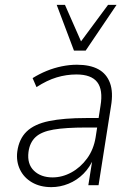

<svg xmlns="http://www.w3.org/2000/svg" viewBox="-20 -761 548 789"><path d="M191 8Q145 8 111.5 -11.5Q78 -31 62 -64.5Q46 -98 51 -138Q58 -190 89.5 -220.5Q121 -251 181.5 -263.5Q242 -276 335 -276H395L389 -237H334Q250 -237 200 -228.5Q150 -220 126 -197.5Q102 -175 97 -136Q91 -87 119.5 -59.5Q148 -32 196 -32Q236 -32 273.5 -52.5Q311 -73 338 -110Q365 -147 373 -197L393 -326Q404 -392 379.5 -423.5Q355 -455 294 -455Q253 -455 213 -443Q173 -431 130 -403L114 -440Q141 -457 171.5 -469.5Q202 -482 234 -488.5Q266 -495 296 -495Q350 -495 384 -476.5Q418 -458 432 -420Q446 -382 436 -324L385 0H343L361 -113H366Q350 -74 323 -47Q296 -20 261.5 -6Q227 8 191 8ZM284 -553 213 -741H247L313 -591L424 -741H459L332 -553Z"/></svg>

Font: Nunito Sans 10pt SemiCondensed ExtraLight
Style: Italic
Weight: 250
Width: 4
Italic angle: -9°
Designer: Vernon Adams
Foundry: Vernon Adams
Version: Version 3.101;gftools[0.9.27]